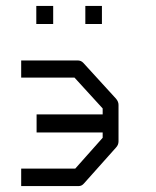

<svg xmlns="http://www.w3.org/2000/svg" viewBox="-20 -679 526 648"><path d="M51.5 -51V-110H234L326.5 -214V-232H103.5V-293H326.5V-313L231.5 -417H51.5V-475H242Q253.5 -475 261 -467L371.5 -346Q380 -336 380 -325V-202Q380 -190 371.5 -181L263.5 -60Q256 -51 245.5 -51ZM102.5 -659H159.5V-598H102.5ZM268 -659H324V-598H268Z"/></svg>

Font: 3270 Nerd Font Mono SemCond
Style: Regular
Weight: 400
Monospace: yes
Version: Version 3.0.1;Nerd Fonts 3.1.1